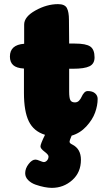

<svg xmlns="http://www.w3.org/2000/svg" viewBox="-20 -664 541 930"><path d="M330 36Q372 57 372 110Q372 171 330 208.5Q288 246 231 246Q215 246 194.5 242Q174 238 152.5 230.5Q131 223 116.5 208.5Q102 194 102 175Q102 152 118.5 130.5Q135 109 152 109Q159 109 173 115Q187 121 192 121Q201 121 208 113Q215 105 215 94Q215 85 195.5 70.5Q176 56 176 45Q176 34 198 -11Q143 -28 119.5 -76.5Q96 -125 96 -214V-332Q60 -334 44 -348.5Q28 -363 28 -390Q28 -447 97 -452V-545Q97 -583 152 -613.5Q207 -644 261 -644Q294 -644 304 -625Q314 -606 314 -568L315 -453H342Q397 -453 417.5 -438.5Q438 -424 438 -386Q438 -355 413.5 -343Q389 -331 333 -331H315V-221Q315 -189 321 -178.5Q327 -168 343 -168Q355 -168 363 -176.5Q371 -185 375.5 -195.5Q380 -206 387.5 -214.5Q395 -223 405 -223Q428 -223 440.5 -212Q453 -201 453 -185Q453 -153 440.5 -118.5Q428 -84 398 -51.5Q368 -19 327 -7Q317 16 317 23Q317 30 330 36Z"/></svg>

Font: Coiny
Style: Regular
Weight: 400
Version: Version 001.001